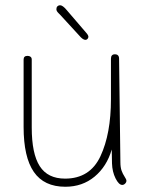

<svg xmlns="http://www.w3.org/2000/svg" viewBox="-20 -714 572 732"><path d="M462 -25Q462 -19 457 -14Q452 -9 446 -9Q433 -9 420.5 -34Q408 -59 407 -91L406 -144Q387 -79 340.5 -40.5Q294 -2 229 -2Q148 -2 109 -58.5Q70 -115 70 -230V-487Q70 -501 85 -501Q92 -501 96.5 -497.5Q101 -494 101 -487V-228Q101 -128 131.5 -80.5Q162 -33 228 -33Q323 -33 363 -118.5Q403 -204 403 -336V-490Q403 -507 418 -507Q434 -507 434 -490L439 -96Q439 -76 443.5 -63.5Q448 -51 455 -40.5Q462 -30 462 -25ZM288 -572 209 -658Q208 -659 203.5 -663.5Q199 -668 197 -671.5Q195 -675 195 -679Q195 -686 199 -690Q203 -694 209 -694Q219 -694 234 -676L307 -591Q317 -580 317 -574Q317 -569 313.5 -565.5Q310 -562 306 -562Q298 -562 288 -572Z"/></svg>

Font: Mali ExtraLight
Style: Regular
Weight: 275
Version: Version 1.000; ttfautohint (v1.6)